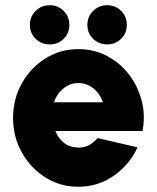

<svg xmlns="http://www.w3.org/2000/svg" viewBox="-20 -702 600 735"><path d="M280 13Q211 13 154.2 -22.5Q97.5 -58 63.8 -118Q30 -178 30 -250.5Q30 -323.5 63.8 -383.2Q97.5 -443 154.2 -478.5Q211 -514 280 -514Q340 -514 389.8 -487.8Q439.5 -461.5 473.8 -416.8Q508 -372 522.5 -316Q537 -260 525.5 -200.5H192Q202.5 -174 223.8 -156Q245 -138 280 -137Q302 -136.5 320.8 -146.5Q339.5 -156.5 353.5 -173.5L506.5 -138Q476 -71.5 415.5 -29.2Q355 13 280 13ZM186.5 -310.5H374Q363 -343 337.8 -363.5Q312.5 -384 280 -384Q248 -384 222.8 -363.5Q197.5 -343 186.5 -310.5ZM170.5 -532Q138.5 -532 116.5 -553.5Q94.5 -575 94.5 -607Q94.5 -638.5 116.5 -660.2Q138.5 -682 170.5 -682Q202 -682 223.8 -660.2Q245.5 -638.5 245.5 -607Q245.5 -575 223.8 -553.5Q202 -532 170.5 -532ZM390.5 -532Q358.5 -532 336.5 -553.5Q314.5 -575 314.5 -607Q314.5 -638.5 336.5 -660.2Q358.5 -682 390.5 -682Q422 -682 443.8 -660.2Q465.5 -638.5 465.5 -607Q465.5 -575 443.8 -553.5Q422 -532 390.5 -532Z"/></svg>

Font: Urbanist Black
Style: Regular
Weight: 900
Designer: Corey Hu
Foundry: Corey Hu
Version: Version 1.330; ttfautohint (v1.8.4.7-5d5b)